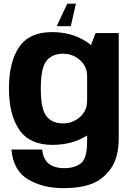

<svg xmlns="http://www.w3.org/2000/svg" viewBox="-20 -769 712 1024"><path d="M317.2 234.5Q409.6 234.5 469.9 211.1Q530.2 187.7 571.7 129.3Q613.2 70.9 613.2 -32.1V-592.7H489.9L444.6 -476V-14.8Q444.6 77.1 410.9 102.5Q377.2 127.9 322.7 127.9Q290.2 127.9 264.3 118Q238.4 108 223.4 85.6Q208.3 63.1 204.9 28.4H40.8Q51.3 141.8 130.4 188.1Q209.5 234.5 317.2 234.5ZM258.9 3.6Q365 3.6 442.1 -44.9Q519.2 -93.5 519.2 -154.2L444.2 -228.1Q444.2 -178.6 406.1 -144.7Q367.9 -110.9 315.7 -110.9Q259.4 -110.9 228.5 -148.1Q197.6 -185.3 197.6 -297Q197.6 -408.2 228.5 -445.3Q259.4 -482.5 315.7 -482.5Q367.9 -482.5 406.1 -448.9Q444.2 -415.3 444.2 -366.5L518.5 -435.6Q518.5 -495.4 440.8 -546.6Q363.2 -597.8 257.1 -597.8Q136.5 -597.8 82.1 -518.2Q27.7 -438.6 27.7 -297.7Q27.7 -157 83 -76.7Q138.3 3.6 258.9 3.6ZM282.6 -629.4H357.6L384.8 -749.3H338.6Z"/></svg>

Font: Anybody Thin
Style: Regular
Weight: 100
Designer: Tyler Finck
Foundry: Etcetera Type Company
Version: Version 1.114;gftools[0.9.25]